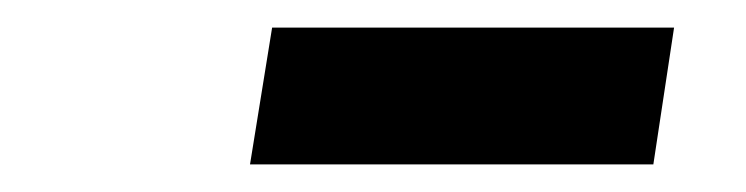

<svg xmlns="http://www.w3.org/2000/svg" viewBox="-20 -728 540 139"><path d="M161 -609 177 -708H468L453 -609Z"/></svg>

Font: Nunito Sans 10pt Condensed Black
Style: Italic
Weight: 900
Width: 3
Italic angle: -9°
Designer: Vernon Adams
Foundry: Vernon Adams
Version: Version 3.101;gftools[0.9.27]